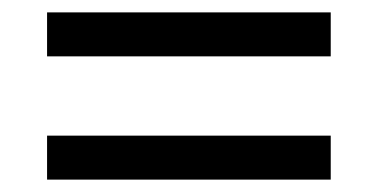

<svg xmlns="http://www.w3.org/2000/svg" viewBox="-20 -507 612 310"><path d="M56 -416V-487H514V-416ZM56 -217V-288H514V-217Z"/></svg>

Font: Noto Kufi Arabic
Style: Regular
Weight: 400
Designer: Monotype Design Team, David Williams, Khaled Hosny
Foundry: Google LLC
Version: Version 2.109; ttfautohint (v1.8.4.7-5d5b)